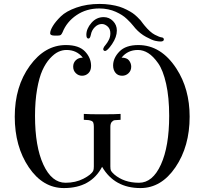

<svg xmlns="http://www.w3.org/2000/svg" viewBox="-20 -934 1040 976"><path d="M55 -341Q55 -494 131.5 -599.5Q208 -705 315 -705Q381 -705 412 -672.5Q443 -640 443 -599Q443 -575 429.5 -562Q416 -549 397 -549Q379 -549 365.5 -562Q352 -575 352 -595Q352 -615 365.5 -628Q379 -641 401 -641Q370 -680 318 -680Q297 -680 276.5 -670.5Q256 -661 234 -637Q212 -613 195.5 -576.5Q179 -540 168.5 -480Q158 -420 158 -345Q158 -189 200.5 -97Q243 -5 313 -5Q364 -5 404 -25.5Q444 -46 454 -66Q457 -73 457 -88V-289Q457 -302 454.5 -309.5Q452 -317 443.5 -320Q435 -323 429.5 -323.5Q424 -324 406 -325V-355Q435 -353 492 -353Q571 -353 593 -355V-325Q571 -324 563 -323Q555 -322 548 -314Q541 -306 541 -289V-88Q541 -73 544 -66.5Q547 -60 560 -48Q610 -5 686 -5H687Q756 -5 798 -97.5Q840 -190 840 -345Q840 -439 824.5 -508Q809 -577 784 -612.5Q759 -648 733.5 -664Q708 -680 681 -680Q629 -680 598 -641Q625 -641 636 -626.5Q647 -612 647 -595Q647 -575 633.5 -562Q620 -549 601 -549Q579 -549 567 -564Q555 -579 555 -601Q555 -639 587 -672Q619 -705 683 -705Q799 -705 877 -585Q944 -482 944 -341Q944 -190 872 -84Q800 22 694 22Q562 22 499 -86Q442 22 305 22Q198 22 126.5 -83.5Q55 -189 55 -341ZM235 -765Q235 -779 248.5 -801.5Q262 -824 289 -850.5Q316 -877 368.5 -895.5Q421 -914 486 -914Q515 -914 541.5 -910Q568 -906 587 -900Q606 -894 624.5 -884.5Q643 -875 654 -867.5Q665 -860 677.5 -848Q690 -836 694.5 -830.5Q699 -825 707 -814L715 -804Q743 -770 767 -757.5Q791 -745 801.5 -744Q812 -743 813 -734Q813 -723 796 -723Q785 -723 769 -726.5Q753 -730 722.5 -746.5Q692 -763 668 -790Q667 -791 659 -801Q651 -811 644 -818.5Q637 -826 625 -837.5Q613 -849 599.5 -857.5Q586 -866 568.5 -874Q551 -882 529.5 -886.5Q508 -891 485 -891Q419 -891 369 -857Q319 -823 298 -770Q293 -759 288.5 -756Q284 -753 272 -753H258Q235 -753 235 -765ZM419 -757Q419 -788 444.5 -817.5Q470 -847 507 -847Q535 -847 554.5 -827Q574 -807 574 -779Q574 -746 550 -710.5Q526 -675 514 -675Q508 -675 505.5 -680.5Q503 -686 509 -696Q510 -698 516 -705Q522 -712 525 -717Q528 -722 532.5 -730Q537 -738 539 -747Q541 -756 541 -765Q541 -787 527 -799.5Q513 -812 498 -812Q478 -812 462 -796Q446 -780 442 -758Q438 -738 430 -738Q419 -738 419 -757Z"/></svg>

Font: CMU Serif
Style: Roman
Weight: 500
Version: Version 0.7.0